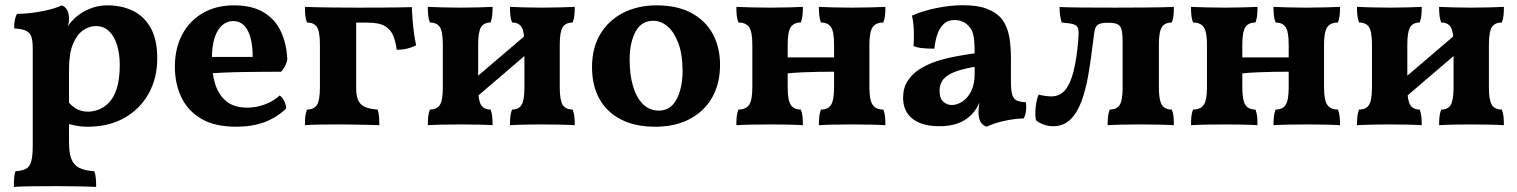

<svg xmlns="http://www.w3.org/2000/svg" viewBox="-20 -488 5951 753"><path d="M34.4 245Q34.4 224.2 35.6 209.5Q36.9 194.9 40.4 183.7Q67.4 181.7 82.2 173.7Q96.9 165.7 102.6 144.6Q108.4 123.5 108.4 83.7V-296.3Q108.4 -325 103.9 -341.5Q99.4 -358.1 84 -366.4Q68.5 -374.6 35.5 -376.7Q35.5 -391.9 37.7 -406.6Q40 -421.3 46.6 -433.5Q100 -434.5 149.4 -444.7Q198.8 -455 222.3 -467Q235.5 -461.9 243.1 -449.3Q250.6 -436.6 250.6 -412.6Q250.6 -398.4 245.2 -380.5Q239.7 -362.7 229.7 -337L250.6 -316.4V68.9Q250.6 111.9 260.1 136Q269.7 160 291.5 170.6Q313.3 181.2 350.1 183.7Q354.6 195.9 355.9 212.1Q357.1 228.4 357.1 245Q340.1 244 314.3 243.5Q288.6 243 259.9 242.5Q231.1 242 202.9 242Q158 242 110.1 242.5Q62.2 243 34.4 245ZM323.7 9Q300.9 9 281.8 5.6Q262.6 2.1 239.7 -4.3V-97.5Q257.1 -75.4 277 -62.8Q296.8 -50.1 325.6 -50.1Q344.5 -50.1 365.8 -57.8Q387.2 -65.5 406.5 -84.9Q425.9 -104.4 437.8 -140.5Q449.7 -176.7 449.7 -234.1Q449.7 -276.1 439.3 -310.4Q429 -344.8 408.2 -365.2Q387.4 -385.7 355.4 -385.7Q330.1 -385.7 306 -369.3Q281.9 -352.9 266.3 -315.6Q250.6 -278.3 250.6 -215.6L211.7 -318.5Q227.8 -357.3 241.8 -378.7Q255.7 -400.1 268 -411.3Q279.1 -423.7 298.6 -436.5Q318.1 -449.3 344.3 -458.1Q370.4 -467 400.3 -467Q458.8 -467 502.6 -445Q546.5 -423.1 571.6 -377.4Q596.7 -331.7 596.7 -259.7Q596.7 -181 562.6 -120.3Q528.4 -59.5 467.2 -25.2Q406 9 323.7 9Z M906.5 9Q822.4 9 769.4 -22.2Q716.4 -53.4 691.1 -106.9Q665.8 -160.3 665.8 -226.4Q665.8 -297.2 693.9 -351.2Q722 -405.2 774.3 -436.1Q826.5 -467 897.3 -467Q969.1 -467 1014.4 -439.5Q1059.6 -412 1082 -363.7Q1104.3 -315.4 1106.8 -253.7Q1100.2 -224.9 1082.4 -206.7Q1057 -206.7 1020.9 -206.4Q984.8 -206.2 943.4 -205.7Q902 -205.2 859.6 -203.4Q817.2 -201.6 778.8 -199.1V-264.7H970.9Q970.9 -331.8 951.4 -368.6Q931.8 -405.4 894.6 -405.4Q871.1 -405.4 852 -389.6Q832.9 -373.8 821.9 -340.2Q810.8 -306.6 810.8 -252.6Q810.8 -201.5 823.8 -158.9Q836.8 -116.4 867.3 -91.1Q897.7 -65.8 950.5 -65.8Q985.1 -65.8 1019.2 -78.7Q1053.3 -91.6 1076.7 -113.4Q1086.3 -107.8 1094 -92.8Q1101.8 -77.8 1102.3 -62.5Q1064.6 -26.4 1016.7 -8.7Q968.8 9 906.5 9Z M1175.9 3Q1175.9 -16.7 1177.4 -31.2Q1179 -45.6 1184 -58.3Q1211.4 -58.3 1223.1 -76.6Q1234.7 -94.8 1234.7 -145.3V-312.7Q1234.7 -363.7 1223.1 -381.7Q1211.4 -399.7 1184 -399.7Q1179 -412.9 1177.4 -427.3Q1175.9 -441.7 1175.9 -461Q1196.9 -460 1225.9 -459.5Q1255 -459 1292.6 -458.5Q1330.3 -458 1376.9 -458V-141.6Q1376.9 -98.1 1395 -79.7Q1413 -61.3 1460.8 -58.3Q1465.4 -45.6 1466.7 -28.8Q1467.9 -12.1 1467.9 3Q1445.8 2 1417.2 1.5Q1388.6 1 1359.8 0.5Q1331 0 1305.8 0Q1268.5 0 1233.5 0.5Q1198.4 1 1175.9 3ZM1535.9 -292.8Q1531.9 -324.2 1522.1 -348.2Q1512.4 -372.2 1489.5 -385.8Q1466.5 -399.3 1421.8 -399.3H1345.5L1370.3 -458Q1432.3 -458 1474.6 -458.2Q1516.8 -458.5 1545.5 -459Q1574.3 -459.5 1595 -460Q1596 -443 1597.7 -416Q1599.5 -389 1603.2 -360.9Q1607 -332.8 1612 -310.5Q1598.3 -302.9 1578.5 -297.8Q1558.7 -292.8 1535.9 -292.8Z M1980 3Q1980 -16.7 1981.6 -31.2Q1983.1 -45.6 1988.2 -58.3Q2014.5 -58.3 2025.6 -76.6Q2036.7 -94.8 2036.7 -145.3V-312.7Q2036.7 -363.7 2025.6 -381.7Q2014.5 -399.7 1988.2 -399.7Q1983.1 -412.9 1981.6 -427.3Q1980 -441.7 1980 -461Q2001.5 -460 2035 -459Q2068.5 -458 2104.2 -458Q2141.5 -458 2176.8 -459Q2212.1 -460 2234.1 -461Q2234.1 -441.7 2232.6 -427.3Q2231 -412.9 2225.9 -399.7Q2198.6 -399.7 2186.9 -381.7Q2175.3 -363.7 2175.3 -312.7V-145.3Q2175.3 -94.8 2186.9 -76.6Q2198.6 -58.3 2225.9 -58.3Q2231 -45.6 2232.6 -31.2Q2234.1 -16.7 2234.1 3Q2212.1 1.5 2176.8 0.8Q2141.5 0 2104.2 0Q2068.5 0 2035 0.8Q2001.5 1.5 1980 3ZM1657.9 3Q1657.9 -16.7 1659.4 -31.2Q1661 -45.6 1666 -58.3Q1693.4 -58.3 1705.1 -76.6Q1716.7 -94.8 1716.7 -145.3V-312.7Q1716.7 -363.7 1705.1 -381.7Q1693.4 -399.7 1666 -399.7Q1661 -412.9 1659.4 -427.3Q1657.9 -441.7 1657.9 -461Q1680.4 -460 1715.5 -459Q1750.5 -458 1787.8 -458Q1823.5 -458 1857 -459Q1890.5 -460 1911.9 -461Q1911.9 -441.7 1910.4 -427.3Q1908.9 -412.9 1903.8 -399.7Q1878 -399.7 1866.6 -381.7Q1855.3 -363.7 1855.3 -312.7V-145.3Q1855.3 -94.8 1866.6 -76.6Q1878 -58.3 1903.8 -58.3Q1908.9 -45.6 1910.4 -31.2Q1911.9 -16.7 1911.9 3Q1890.5 1.5 1857 0.8Q1823.5 0 1787.8 0Q1750.5 0 1715.5 0.8Q1680.4 1.5 1657.9 3ZM1827.3 -89V-167.3L2064 -369.4V-291.6Z M2549.7 9Q2470.7 9 2415 -19.7Q2359.3 -48.4 2330.6 -100.9Q2301.8 -153.3 2301.8 -224.3Q2301.8 -301.2 2335 -355.4Q2368.1 -409.7 2425.4 -438.4Q2482.7 -467 2554.4 -467Q2636.4 -467 2691.8 -437Q2747.3 -407 2775.6 -354.5Q2803.9 -302.1 2803.9 -233.2Q2803.9 -160 2772.8 -105.4Q2741.7 -50.9 2684.7 -21Q2627.6 9 2549.7 9ZM2563.5 -54.1Q2609.9 -54.1 2633.4 -98.4Q2656.9 -142.7 2656.9 -210.2Q2656.9 -273.8 2640.8 -317.7Q2624.6 -361.6 2598.6 -384.1Q2572.5 -406.5 2541.8 -406.5Q2494.8 -406.5 2472 -362.9Q2449.3 -319.3 2449.3 -254.2Q2449.3 -195.5 2462.6 -150.1Q2476 -104.7 2501.8 -79.4Q2527.6 -54.1 2563.5 -54.1Z M3191.5 3Q3191.5 -16.7 3193.1 -31.2Q3194.6 -45.6 3199.7 -58.3Q3227 -58.3 3239.1 -76.6Q3251.1 -94.8 3251.1 -145.3V-312.7Q3251.1 -363.7 3239.1 -381.7Q3227 -399.7 3199.7 -399.7Q3194.6 -412.9 3193.1 -427.3Q3191.5 -441.7 3191.5 -461Q3213.5 -460 3248 -459Q3282.4 -458 3318.6 -458Q3356.9 -458 3393.4 -459Q3429.9 -460 3452.4 -461Q3452.4 -441.7 3450.9 -427.3Q3449.4 -412.9 3444.3 -399.7Q3415.4 -399.7 3402.6 -381.7Q3389.7 -363.7 3389.7 -312.7V-145.3Q3389.7 -94.8 3402.6 -76.6Q3415.4 -58.3 3444.3 -58.3Q3449.4 -45.6 3450.9 -31.2Q3452.4 -16.7 3452.4 3Q3429.9 1.5 3393.4 0.8Q3356.9 0 3318.6 0Q3282.4 0 3248 0.8Q3213.5 1.5 3191.5 3ZM2867.9 3Q2867.9 -16.7 2869.4 -31.2Q2871 -45.6 2876 -58.3Q2904.9 -58.3 2917.8 -76.6Q2930.6 -94.8 2930.6 -145.3V-312.7Q2930.6 -363.7 2917.8 -381.7Q2904.9 -399.7 2876 -399.7Q2871 -412.9 2869.4 -427.3Q2867.9 -441.7 2867.9 -461Q2890.9 -460 2927.5 -459Q2964 -458 3001.8 -458Q3037.9 -458 3072.6 -459Q3107.3 -460 3128.8 -461Q3128.8 -441.7 3127.3 -427.3Q3125.8 -412.9 3120.7 -399.7Q3093.4 -399.7 3081.3 -381.7Q3069.2 -363.7 3069.2 -312.7V-145.3Q3069.2 -94.8 3081.3 -76.6Q3093.4 -58.3 3120.7 -58.3Q3125.8 -45.6 3127.3 -31.2Q3128.8 -16.7 3128.8 3Q3107.3 1.5 3072.6 0.8Q3037.9 0 3001.8 0Q2964 0 2927.5 0.8Q2890.9 1.5 2867.9 3ZM3064.7 -199.7V-262.9H3255.7V-206.8Q3227.2 -206.8 3192.5 -206.3Q3157.8 -205.8 3124.2 -204.3Q3090.6 -202.7 3064.7 -199.7Z M3848.9 9Q3832.1 2.4 3824.9 -11.4Q3817.6 -25.1 3817.6 -49Q3817.6 -61.1 3819.9 -77.8Q3822.2 -94.4 3827.3 -109.1L3830.3 -112.3Q3823.1 -85.8 3810.3 -64.5Q3797.4 -43.1 3779.4 -28.6Q3759.3 -11.5 3730.4 -2.2Q3701.5 7 3663.5 7Q3596.3 7 3559.1 -22Q3521.9 -51 3521.9 -104.7Q3521.9 -143.2 3539.7 -170.7Q3557.4 -198.2 3587.4 -217.2Q3617.4 -236.3 3654 -248.1Q3690.6 -259.8 3729.1 -266.9Q3767.6 -273.9 3802.5 -279Q3802.5 -308.5 3800.7 -327.8Q3799 -347.2 3794.5 -360.7Q3790 -374.2 3780.4 -384.2Q3769 -397.6 3754.3 -403.5Q3739.5 -409.5 3724.2 -409.5Q3696.4 -409.5 3679.8 -392.6Q3663.1 -375.8 3655.1 -350.1Q3647.1 -324.4 3644.5 -297.1Q3621 -297.1 3600.1 -298.9Q3579.1 -300.6 3562.8 -307.3Q3564.8 -334.3 3564 -365.3Q3563.3 -396.3 3556.7 -426.7Q3599.3 -445.6 3653.4 -456.6Q3707.5 -467.5 3756 -467.5Q3813.3 -467.5 3847.9 -454.4Q3882.5 -441.3 3900.6 -422.7Q3922.4 -401.4 3933.6 -363.5Q3944.7 -325.6 3944.7 -256V-169Q3944.7 -136.8 3949 -119.3Q3953.2 -101.7 3965.7 -95Q3978.1 -88.3 4003.6 -86.8Q4005.7 -70.5 4003.9 -54.1Q4002.1 -37.7 3995 -23.6Q3959 -22.6 3920.4 -14.3Q3881.8 -6.1 3848.9 9ZM3712.9 -76.2Q3733.3 -76.2 3754 -89.4Q3774.6 -102.6 3788.6 -129.9Q3802.5 -157.3 3802.5 -198.9V-226Q3772.8 -220.9 3747.4 -213.8Q3722 -206.7 3703.5 -196.3Q3685 -185.8 3674.9 -170.2Q3664.9 -154.6 3664.9 -131.5Q3664.9 -102.4 3679.2 -89.3Q3693.6 -76.2 3712.9 -76.2Z M4110.7 7Q4089.1 7 4070.8 -0.3Q4052.5 -7.6 4043 -16.6Q4038.5 -38.3 4041.8 -68Q4045.1 -97.8 4053.3 -117Q4063.7 -114 4078.4 -112Q4093 -109.9 4102.6 -109.9Q4136.9 -109.9 4157.8 -135.4Q4178.7 -160.8 4190.6 -209.5Q4202.6 -258.3 4208.6 -327.8Q4211.6 -358.5 4209.1 -372.8Q4206.5 -387.2 4191.7 -392.2Q4176.9 -397.2 4143.8 -399.7Q4139.2 -414.5 4137.4 -429.1Q4135.6 -443.7 4135.6 -460.5Q4166.3 -459 4218.3 -458.5Q4270.2 -458 4351.7 -458Q4420.8 -458 4466 -458.5Q4511.1 -459 4539.2 -459.5Q4567.3 -460 4583.8 -461Q4583.8 -441.7 4582.3 -427.3Q4580.8 -412.9 4575.7 -399.7Q4548.3 -399.7 4536.7 -381.7Q4525 -363.7 4525 -312.7V-145.3Q4525 -94.8 4536.7 -76.6Q4548.3 -58.3 4575.7 -58.3Q4580.8 -45.6 4582.3 -31.2Q4583.8 -16.7 4583.8 3Q4561.8 1.5 4526.5 0.8Q4491.2 0 4453.9 0Q4416.7 0 4381.6 0.8Q4346.6 1.5 4324 3Q4324 -16.7 4325.6 -31.2Q4327.1 -45.6 4332.2 -58.3Q4359.6 -58.3 4371.2 -76.6Q4382.8 -94.8 4382.8 -145.3V-322.8Q4382.8 -352.9 4379.1 -369.5Q4375.5 -386.1 4363.6 -392.4Q4351.7 -398.8 4325.3 -398.8Q4299.9 -398.8 4288.4 -392.7Q4277 -386.6 4273.5 -370Q4270.1 -353.4 4266.5 -322.2Q4258.6 -254.2 4248.3 -194.5Q4238 -134.7 4220.9 -89.3Q4203.9 -44 4177.1 -18.5Q4150.2 7 4110.7 7Z M4974.5 3Q4974.5 -16.7 4976.1 -31.2Q4977.6 -45.6 4982.7 -58.3Q5010 -58.3 5022.1 -76.6Q5034.1 -94.8 5034.1 -145.3V-312.7Q5034.1 -363.7 5022.1 -381.7Q5010 -399.7 4982.7 -399.7Q4977.6 -412.9 4976.1 -427.3Q4974.5 -441.7 4974.5 -461Q4996.5 -460 5031 -459Q5065.4 -458 5101.6 -458Q5139.9 -458 5176.4 -459Q5212.9 -460 5235.4 -461Q5235.4 -441.7 5233.9 -427.3Q5232.4 -412.9 5227.3 -399.7Q5198.4 -399.7 5185.6 -381.7Q5172.7 -363.7 5172.7 -312.7V-145.3Q5172.7 -94.8 5185.6 -76.6Q5198.4 -58.3 5227.3 -58.3Q5232.4 -45.6 5233.9 -31.2Q5235.4 -16.7 5235.4 3Q5212.9 1.5 5176.4 0.8Q5139.9 0 5101.6 0Q5065.4 0 5031 0.8Q4996.5 1.5 4974.5 3ZM4650.9 3Q4650.9 -16.7 4652.4 -31.2Q4654 -45.6 4659 -58.3Q4687.9 -58.3 4700.8 -76.6Q4713.6 -94.8 4713.6 -145.3V-312.7Q4713.6 -363.7 4700.8 -381.7Q4687.9 -399.7 4659 -399.7Q4654 -412.9 4652.4 -427.3Q4650.9 -441.7 4650.9 -461Q4673.9 -460 4710.5 -459Q4747 -458 4784.8 -458Q4820.9 -458 4855.6 -459Q4890.3 -460 4911.8 -461Q4911.8 -441.7 4910.3 -427.3Q4908.8 -412.9 4903.7 -399.7Q4876.4 -399.7 4864.3 -381.7Q4852.2 -363.7 4852.2 -312.7V-145.3Q4852.2 -94.8 4864.3 -76.6Q4876.4 -58.3 4903.7 -58.3Q4908.8 -45.6 4910.3 -31.2Q4911.8 -16.7 4911.8 3Q4890.3 1.5 4855.6 0.8Q4820.9 0 4784.8 0Q4747 0 4710.5 0.8Q4673.9 1.5 4650.9 3ZM4847.7 -199.7V-262.9H5038.7V-206.8Q5010.2 -206.8 4975.5 -206.3Q4940.8 -205.8 4907.2 -204.3Q4873.6 -202.7 4847.7 -199.7Z M5624 3Q5624 -16.7 5625.6 -31.2Q5627.1 -45.6 5632.2 -58.3Q5658.5 -58.3 5669.6 -76.6Q5680.7 -94.8 5680.7 -145.3V-312.7Q5680.7 -363.7 5669.6 -381.7Q5658.5 -399.7 5632.2 -399.7Q5627.1 -412.9 5625.6 -427.3Q5624 -441.7 5624 -461Q5645.5 -460 5679 -459Q5712.5 -458 5748.2 -458Q5785.5 -458 5820.8 -459Q5856.1 -460 5878.1 -461Q5878.1 -441.7 5876.6 -427.3Q5875 -412.9 5869.9 -399.7Q5842.6 -399.7 5830.9 -381.7Q5819.3 -363.7 5819.3 -312.7V-145.3Q5819.3 -94.8 5830.9 -76.6Q5842.6 -58.3 5869.9 -58.3Q5875 -45.6 5876.6 -31.2Q5878.1 -16.7 5878.1 3Q5856.1 1.5 5820.8 0.8Q5785.5 0 5748.2 0Q5712.5 0 5679 0.8Q5645.5 1.5 5624 3ZM5301.9 3Q5301.9 -16.7 5303.4 -31.2Q5305 -45.6 5310 -58.3Q5337.4 -58.3 5349.1 -76.6Q5360.7 -94.8 5360.7 -145.3V-312.7Q5360.7 -363.7 5349.1 -381.7Q5337.4 -399.7 5310 -399.7Q5305 -412.9 5303.4 -427.3Q5301.9 -441.7 5301.9 -461Q5324.4 -460 5359.5 -459Q5394.5 -458 5431.8 -458Q5467.5 -458 5501 -459Q5534.5 -460 5555.9 -461Q5555.9 -441.7 5554.4 -427.3Q5552.9 -412.9 5547.8 -399.7Q5522 -399.7 5510.6 -381.7Q5499.3 -363.7 5499.3 -312.7V-145.3Q5499.3 -94.8 5510.6 -76.6Q5522 -58.3 5547.8 -58.3Q5552.9 -45.6 5554.4 -31.2Q5555.9 -16.7 5555.9 3Q5534.5 1.5 5501 0.8Q5467.5 0 5431.8 0Q5394.5 0 5359.5 0.8Q5324.4 1.5 5301.9 3ZM5471.3 -89V-167.3L5708 -369.4V-291.6Z"/></svg>

Font: Vollkorn
Style: Regular
Weight: 400
Designer: Friedrich Althausen
Foundry: Friedrich Althausen
Version: Version 5.001